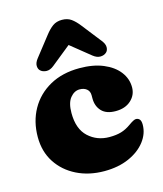

<svg xmlns="http://www.w3.org/2000/svg" viewBox="-113 -828 784 926"><g transform="rotate(-15 279.0 -365.0)"><path d="M526.5 -342.5Q526.5 -304 497.8 -277.8Q469 -251.5 421 -251.5Q374.5 -251.5 351.2 -276.2Q328 -301 328 -339.5V-355.5Q328 -375.5 314.5 -386.8Q301 -398 279 -398Q252.5 -398 232.2 -373.2Q212 -348.5 212 -297.5Q212 -218 255 -178.2Q298 -138.5 360 -138.5Q394 -138.5 418.5 -145.8Q443 -153 467.5 -170.5Q494.5 -190 505 -189.5Q516.5 -189 523 -181Q529.5 -173 529.5 -155Q529.5 -110.5 499.8 -71.8Q470 -33 417 -9.5Q364 14 294 14Q217.5 14 156.5 -16.2Q95.5 -46.5 60.2 -100.8Q25 -155 25 -227.5Q25 -305 59.2 -366Q93.5 -427 156.2 -462Q219 -497 304.5 -497Q373 -497 422.8 -476.2Q472.5 -455.5 499.5 -420.5Q526.5 -385.5 526.5 -342.5ZM185.5 -539.5Q167 -524.5 148.8 -525Q130.5 -525.5 119 -536Q109.5 -544.5 109 -560.5Q108.5 -576.5 123.5 -595.5L199.5 -692.5Q218.5 -717 237.2 -730.5Q256 -744 283.5 -744Q311 -744 329.8 -730.5Q348.5 -717 367.5 -692.5L443.5 -595.5Q458.5 -576.5 458 -560.5Q457.5 -544.5 448 -536Q436.5 -525.5 418.5 -525Q400.5 -524.5 381.5 -539.5L283.5 -618.5Z"/></g></svg>

Font: Fraunces 9pt SuperSoft Black
Style: Regular
Weight: 900
Version: Version 1.000;[b76b70a41]